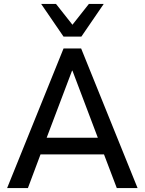

<svg xmlns="http://www.w3.org/2000/svg" viewBox="-20 -950 731 970"><path d="M16 0 301 -705H390L675 0H570L494 -200L538 -170H152L196 -200L121 0ZM344 -593 207 -231 187 -254H503L483 -231L346 -593ZM301 -765 188 -930H263L346 -825L429 -930H504L391 -765Z"/></svg>

Font: Nunito Sans 10pt SemiCondensed SemiBold
Style: Regular
Weight: 600
Width: 4
Designer: Vernon Adams
Foundry: Vernon Adams
Version: Version 3.101;gftools[0.9.27]